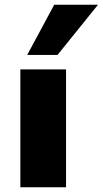

<svg xmlns="http://www.w3.org/2000/svg" viewBox="-20 -791 434 811"><path d="M66 0V-498H259V0ZM95 -559 209 -771H394L223 -559Z"/></svg>

Font: Nunito Sans 10pt SemiExpanded Black
Style: Regular
Weight: 900
Width: 6
Designer: Vernon Adams
Foundry: Vernon Adams
Version: Version 3.101;gftools[0.9.27]